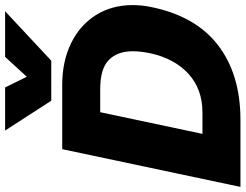

<svg xmlns="http://www.w3.org/2000/svg" viewBox="-130 -838 963 753"><g transform="rotate(-90 351.5 -461.5)"><path d="M216 -923H385L427 -838L505 -923H684L490 -742H333ZM143 -699H394Q487 -699 558 -664.5Q629 -630 668.5 -567.5Q708 -505 708 -423Q708 -387 701 -353Q666 -177 551.5 -88.5Q437 0 258 0H-5ZM287 -149Q378 -149 438 -203.5Q498 -258 519 -353Q527 -393 527 -422Q527 -483 492.5 -516.5Q458 -550 378 -550H288L203 -149Z"/></g></svg>

Font: Prompt
Style: Bold Italic
Weight: 700
Italic angle: -12°
Designer: Katatrad Team
Foundry: CadsonDemak
Version: Version 1.001